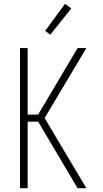

<svg xmlns="http://www.w3.org/2000/svg" viewBox="-20 -987 540 1007"><path d="M433 0H387L180 -349H125V0H85V-735H125V-386H180L387 -735H433L214 -368ZM244 -805 217 -825 321 -967 354 -943Z"/></svg>

Font: Iosevka Term Curly Extralight
Style: Regular
Weight: 200
Designer: Belleve Invis
Foundry: Belleve Invis
Version: Version 32.3.0